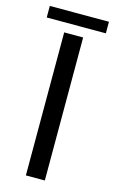

<svg xmlns="http://www.w3.org/2000/svg" viewBox="-137 -733 467 778"><g transform="rotate(15 96.0 -344.0)"><path d="M55.5 0V-600H135V0ZM-28.5 -688.5H219.5V-640H-28.5Z"/></g></svg>

Font: Big Shoulders Stencil Text Thin
Style: Regular
Weight: 400
Version: Version 2.001